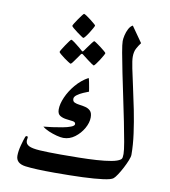

<svg xmlns="http://www.w3.org/2000/svg" viewBox="-87 -865 841 948"><g transform="rotate(10 333.0 -391.0)"><path d="M608.9 -145Q608.9 -134.8 601.3 -116Q593.8 -97.2 582.8 -76.2Q571.8 -55.2 560.8 -38.6Q549.8 -22 542.5 -16.1Q532.2 -7.3 492.4 -2Q452.6 3.4 390.1 5.9Q327.6 8.3 249 8.3Q151.9 8.3 103.5 2Q55.2 -4.4 55.2 -43Q55.2 -65.9 63.2 -95.9Q71.3 -126 77.1 -141.1Q79.1 -146 84.5 -146Q89.8 -146 89.8 -138.7Q89.8 -136.7 88.9 -132.8Q87.9 -128.9 87.9 -124.5Q87.9 -107.4 104.2 -98.9Q120.6 -90.3 159.4 -87.9Q198.2 -85.4 265.6 -85.4Q310.1 -85.4 356.4 -86.2Q402.8 -86.9 444.6 -89.6Q486.3 -92.3 517.3 -97.9Q548.3 -103.5 561.5 -113.3Q567.9 -117.7 568.8 -126.7Q569.8 -135.7 569.8 -142.1Q569.8 -159.2 562.5 -201.4Q555.2 -243.7 543.7 -300.3Q532.2 -356.9 519.3 -418.5Q506.3 -480 494.9 -536.1Q483.4 -592.3 476.1 -633.5Q468.8 -674.8 468.8 -690.4Q468.8 -702.1 472.7 -719.5Q476.6 -736.8 484.6 -752.4Q492.7 -768.1 504.9 -774.4L560.1 -695.8Q549.3 -681.6 540.3 -665Q531.2 -648.4 531.2 -622.6Q531.2 -604.5 539.1 -565.7Q546.9 -526.9 558.6 -475.1Q570.3 -423.3 581.8 -365.5Q593.3 -307.6 601.1 -250.7Q608.9 -193.8 608.9 -145ZM321.3 -742.2Q321.3 -739.3 315.2 -728.3Q309.1 -717.3 300.8 -704.1Q292.5 -690.9 284.9 -681.4Q277.3 -671.9 274.4 -671.9Q272.9 -671.9 263.2 -678.5Q253.4 -685.1 241.2 -694.1Q229 -703.1 220 -710.9Q210.9 -718.8 210.9 -721.2Q210.9 -724.1 217.5 -734.9Q224.1 -745.6 232.9 -758.3Q241.7 -771 249 -780.3Q256.3 -789.6 257.8 -789.6Q260.7 -789.6 271 -783Q281.2 -776.4 292.7 -767.3Q304.2 -758.3 312.7 -751Q321.3 -743.7 321.3 -742.2ZM395 -616.7Q395 -614.3 388.9 -603.3Q382.8 -592.3 374.3 -579.1Q365.7 -565.9 358.4 -556.4Q351.1 -546.9 348.1 -546.9Q346.7 -546.9 337.6 -553.2Q328.6 -559.6 317.1 -568.1Q305.7 -576.7 297.1 -583.5Q288.6 -590.3 287.6 -590.8Q284.7 -593.3 282.2 -593.3Q279.8 -593.3 277.3 -590.8Q276.4 -589.8 267.1 -576.2Q257.8 -562.5 247.8 -549.1Q237.8 -535.6 234.9 -535.6Q232.9 -535.6 222.9 -542Q212.9 -548.3 200.9 -557.1Q189 -565.9 180.2 -573.5Q171.4 -581.1 171.4 -583.5Q171.4 -586.4 178 -597.2Q184.6 -607.9 193.1 -620.8Q201.7 -633.8 209 -643.3Q216.3 -652.8 217.8 -652.8Q222.2 -652.8 235.8 -642.6Q249.5 -632.3 262.2 -621.8Q274.9 -611.3 275.9 -609.9Q280.3 -605.5 282.2 -605.5Q285.2 -605.5 288.6 -610.8Q289.6 -612.3 299.1 -625.7Q308.6 -639.2 318.6 -652.3Q328.6 -665.5 330.6 -665.5Q333 -665.5 343 -658.7Q353 -651.9 365.2 -642.8Q377.4 -633.8 386.2 -626Q395 -618.2 395 -616.7ZM378.9 -291.5Q378.9 -265.1 362.8 -236.6Q346.7 -208 320.3 -188.2Q293.9 -168.5 262.7 -168.5Q250 -168.5 229.2 -173.8Q208.5 -179.2 188.5 -187.7Q168.5 -196.3 156.7 -206.5Q174.8 -208 200.2 -211.4Q225.6 -214.8 250.5 -219.5Q275.4 -224.1 292 -230.7Q308.6 -237.3 308.6 -245.6Q308.6 -255.9 294.7 -258.1Q280.8 -260.3 262.5 -262.2Q244.1 -264.2 230.2 -272.5Q216.3 -280.8 216.3 -303.7Q216.3 -330.6 231.2 -364.7Q246.1 -398.9 272.9 -430.7Q299.8 -462.4 335 -481.9Q337.4 -477.5 340.3 -462.9Q343.3 -448.2 345.7 -433.8Q348.1 -419.4 348.6 -415.5Q337.9 -411.6 321 -404.3Q304.2 -397 291.3 -387.5Q278.3 -377.9 278.3 -367.7Q278.3 -354.5 288.6 -349.9Q298.8 -345.2 313.7 -343.5Q328.6 -341.8 343.5 -338.1Q358.4 -334.5 368.7 -324.2Q378.9 -314 378.9 -291.5Z"/></g></svg>

Font: Scheherazade New
Style: Regular
Weight: 400
Designer: SIL International
Foundry: SIL International
Version: Version 4.000